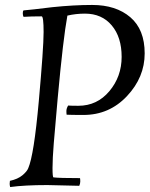

<svg xmlns="http://www.w3.org/2000/svg" viewBox="-20 -747 604 775"><path d="M249 -284Q248 -289 248 -299Q248 -309 255 -321Q267 -320 296 -320Q372 -320 421.5 -379Q471 -438 471 -517.5Q471 -597 431 -644.5Q391 -692 323 -692Q286 -692 252 -684Q235 -592 213 -352L197 -168Q192 -106 192 -68.5Q192 -31 196 -31Q220 -28 303 -28Q304 -23 304 -14.5Q304 -6 300 3L171 0Q79 0 21 8Q19 0 19 -5L20 -17Q52 -24 70.5 -39.5Q89 -55 94 -68Q117 -121 136.5 -337.5Q156 -554 156 -617.5Q156 -681 148 -681Q105 -681 75 -679Q72 -685 72 -693.5Q72 -702 75 -705Q80 -705 119.5 -709.5Q159 -714 191 -718Q278 -727 352 -727Q448 -727 506 -677.5Q564 -628 564 -531.5Q564 -435 492.5 -359Q421 -283 317 -283Q265 -283 249 -284Z"/></svg>

Font: Rosarivo
Style: Italic
Weight: 400
Version: Version 1.003